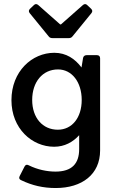

<svg xmlns="http://www.w3.org/2000/svg" viewBox="-20 -740 589 958"><path d="M341.8 -558.6 436.5 -674.8C442.4 -682.6 441.4 -689.5 434.6 -696.3L415 -714.8C408.2 -721.7 400.4 -720.7 393.6 -714.8L284.2 -618.2H280.3L170.9 -714.8C164.1 -720.7 156.2 -721.7 149.4 -714.8L129.9 -696.3C123 -689.5 122.1 -682.6 127.9 -674.8L222.7 -558.6C227.5 -551.8 234.4 -549.8 242.2 -549.8H322.3C330.1 -549.8 336.9 -551.8 341.8 -558.6ZM394.5 -451.2 386.7 -403.3C354.5 -446.3 310.5 -476.6 251 -476.6C139.6 -476.6 37.1 -383.8 37.1 -240.2C37.1 -98.6 139.6 -7.8 250 -7.8C302.7 -7.8 343.8 -31.2 375 -65.4V3.9C375 76.2 338.9 116.2 256.8 116.2C214.8 116.2 167 106.4 124 85C115.2 80.1 107.4 81.1 102.5 90.8L78.1 138.7C73.2 148.4 76.2 155.3 85.9 159.2C140.6 185.5 195.3 198.2 257.8 198.2C389.6 198.2 479.5 129.9 479.5 10.7V-449.2C479.5 -459 473.6 -464.8 463.9 -464.8H412.1C403.3 -464.8 396.5 -460 394.5 -451.2ZM268.6 -92.8C192.4 -92.8 140.6 -152.3 140.6 -241.2C140.6 -331.1 192.4 -393.6 269.5 -393.6C338.9 -393.6 387.7 -330.1 387.7 -241.2C387.7 -152.3 338.9 -92.8 268.6 -92.8Z"/></svg>

Font: Ed Sans Neue Medium
Style: Regular
Weight: 500
Designer: Stephen Hutchings
Version: Version 1.004;PS 001.004;hotconv 1.0.88;makeotf.lib2.5.64775